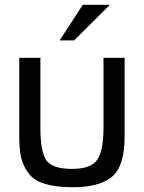

<svg xmlns="http://www.w3.org/2000/svg" viewBox="-20 -764 598 798"><path d="M324.2 -744.1H437L288.1 -596.2H228ZM147.9 -231.9Q147.9 -134.3 172.4 -98.1Q196.8 -62 279.8 -62Q357.9 -62 383.8 -99.6Q410.2 -138.2 410.2 -231.9V-523.9H498V-198.2Q498 -72.3 444.8 -28.8Q392.6 14.2 282.2 14.2Q214.4 14.2 168 0.5Q122.6 -12.7 100.1 -42Q77.1 -71.8 68.4 -106.9Q60.1 -140.6 60.1 -198.2V-523.9H147.9Z"/></svg>

Font: Miedinger*
Style: Book
Weight: 400
Version: Version 001.000